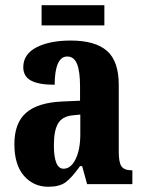

<svg xmlns="http://www.w3.org/2000/svg" viewBox="-20 -704 549 734"><path d="M35 -153Q35 -234 80 -273Q125 -312 218 -316L286 -319V-374Q286 -431 274.5 -459.5Q263 -488 237 -488Q213 -488 201 -460Q189 -432 189 -380Q128 -380 98.5 -396Q69 -412 69 -447Q69 -497 119.5 -523Q170 -549 250 -549Q344 -549 389 -509.5Q434 -470 434 -379V-123Q434 -83 444.5 -68Q455 -53 483 -53H486V0H313L294 -69H286Q254 -24 230.5 -7Q207 10 165 10Q108 10 71.5 -32Q35 -74 35 -153ZM287 -191V-266L257 -263Q218 -259 202 -232Q186 -205 186 -149Q186 -59 223 -59Q251 -59 269 -95.5Q287 -132 287 -191ZM139 -684H379V-607H139Z"/></svg>

Font: Noto Serif CondExtraBold
Style: Regular
Weight: 800
Width: 3
Designer: Monotype Design Team
Foundry: Monotype Imaging Inc.
Version: Version 1.001